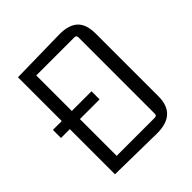

<svg xmlns="http://www.w3.org/2000/svg" viewBox="-178 -763 890 890"><g transform="rotate(-45 267.0 -317.5)"><path d="M73 1V-295H15V-348H73V-635L346 -640Q410 -641 440.5 -613Q471 -585 471 -523V-112Q471 7 342 5ZM268 -348V-295H139V-54H389Q402 -54 402 -67V-568Q402 -581 389 -581H139V-348Z"/></g></svg>

Font: Gemunu Libre Light
Style: Regular
Weight: 300
Designer: Puspanada Ekanayake, Sola Matas, Pathum Egodawatta, Kosala Senevirathne
Foundry: mooniak
Version: Version 1.100